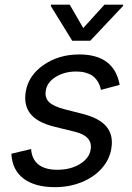

<svg xmlns="http://www.w3.org/2000/svg" viewBox="-20 -784 563 816"><path d="M488.6 -423.3 409.1 -402Q406.2 -414.4 402 -424.9Q397.7 -435.4 389.6 -446Q381.4 -456.7 370.4 -463.8Q359.4 -470.9 342.3 -475.5Q325.3 -480.1 304 -480.1Q253.9 -480.1 217 -457.2Q180 -434.3 174.7 -399.1Q169.4 -368.6 188.6 -350.1Q207.7 -331.7 254.3 -319.6L332.4 -299.7Q403.1 -281.6 432.9 -245.4Q462.7 -209.2 453.1 -152Q445.3 -105.5 412.5 -68.4Q379.6 -31.2 327.4 -9.9Q275.2 11.4 213.1 11.4Q128.2 11.4 79.9 -25.2Q31.6 -61.8 28.4 -130.7L112.2 -150.6Q115.4 -106.9 143.6 -84.7Q171.9 -62.5 223 -62.5Q280.5 -62.5 320.1 -87.2Q359.7 -111.9 365.1 -147.7Q375.7 -205.6 296.9 -224.4L210.2 -245.7Q138.5 -263.5 109.2 -300.6Q79.9 -337.7 89.5 -394.9Q101.2 -463.8 165.7 -508.2Q230.1 -552.6 316.8 -552.6Q465.2 -552.6 488.6 -423.3ZM276.3 -764.2 333.8 -664.8 424 -764.2H503.6L502.8 -758.5L363.6 -610.8H286.9L196 -758.5L196.7 -764.2Z"/></svg>

Font: Karasuma Gothic
Style: Italic
Weight: 400
Italic angle: -9.39999°
Designer: Rasmus Andersson / Ryoko Nishizuka
Foundry: Genbu
Version: Version 1.00